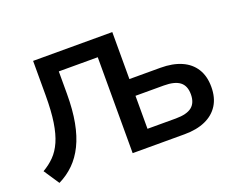

<svg xmlns="http://www.w3.org/2000/svg" viewBox="-115 -904 1373 1121"><g transform="rotate(-20 572.0 -344.0)"><path d="M79 17 15 -79Q55 -102 85.5 -133Q116 -164 136.5 -210.5Q157 -257 167.5 -325.5Q178 -394 178 -491V-705H670V-413H863Q938 -413 992 -389.5Q1046 -366 1075 -320Q1104 -274 1104 -207Q1104 -140 1075 -94Q1046 -48 992 -24Q938 0 863 0H540V-596H298V-457Q298 -357 283.5 -280Q269 -203 241 -146Q213 -89 172.5 -49Q132 -9 79 17ZM670 -104H846Q914 -104 945.5 -129Q977 -154 977 -207Q977 -260 945 -284.5Q913 -309 846 -309H670Z"/></g></svg>

Font: Nunito Sans 11pt
Style: Bold
Weight: 700
Version: Version 3.101;gftools[0.9.27]